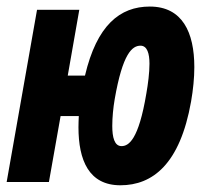

<svg xmlns="http://www.w3.org/2000/svg" viewBox="-20 -547 626 577"><path d="M341.8 9.8C439 9.8 521 -54.2 554.2 -241.7C560.5 -277.8 564 -313 564 -345.2C564 -450.2 527.8 -527.3 430.2 -527.3C340.3 -527.3 271 -471.2 235.4 -319.8H183.6L218.3 -517.6H91.3L0 0H127L162.1 -198.2H216.8C216.3 -187 215.8 -175.3 215.8 -164.6C215.8 -65.4 247.1 9.8 341.8 9.8ZM345.2 -107.9C323.7 -107.9 317.4 -134.8 317.4 -168.5C317.4 -193.8 320.3 -223.6 324.7 -249C348.6 -386.7 377.4 -409.7 402.3 -409.7C422.4 -409.7 429.2 -386.2 429.2 -355.5C429.2 -328.1 424.8 -294.4 419.9 -266.6C396.5 -125.5 366.2 -107.9 345.2 -107.9Z"/></svg>

Font: Cascadia Mono PL
Style: Bold Italic
Weight: 700
Italic angle: -10°
Monospace: yes
Designer: Aaron Bell
Foundry: Saja Typeworks
Version: Version 2404.023